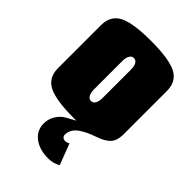

<svg xmlns="http://www.w3.org/2000/svg" viewBox="-229 -619 948 948"><g transform="rotate(45 245.0 -145.0)"><path d="M475.1 -410.2V-109.9Q475.1 -84 469 -65.9Q462.9 -47.9 449.2 -35.9Q435.5 -23.9 422.6 -17.6Q409.7 -11.2 387.2 -2.9Q362.3 5.9 344.2 14.2Q326.2 22.5 308.1 34.9Q290 47.4 280.5 63.5Q271 79.6 271 99.1Q271 107.4 277.1 113.8Q283.2 120.1 294.9 120.1Q306.2 120.1 317.9 112.8L359.9 223.1Q331.5 240.2 296.9 240.2Q234.4 240.2 196.3 210.9Q158.2 181.6 158.2 133.8Q158.2 84.5 196.8 48.8Q210.4 36.6 262.2 9.8H245.1Q119.1 9.8 67.1 -17.1Q15.1 -43.9 15.1 -109.9V-410.2Q15.1 -476.1 67.1 -502.9Q119.1 -529.8 245.1 -529.8Q371.1 -529.8 423.1 -502.9Q475.1 -476.1 475.1 -410.2ZM214.8 -359.9V-160.2Q214.8 -137.7 222.9 -123.8Q231 -109.9 245.1 -109.9Q259.3 -109.9 267.1 -123.5Q274.9 -137.2 274.9 -160.2V-359.9Q274.9 -382.8 267.1 -396.5Q259.3 -410.2 245.1 -410.2Q231 -410.2 222.9 -396.2Q214.8 -382.3 214.8 -359.9Z"/></g></svg>

Font: Mikodacs
Style: Regular
Weight: 400
Designer: gluk (gluksza@wp.pl)
Foundry: gluk (gluksza@wp.pl)
Version: Version 0.28